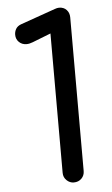

<svg xmlns="http://www.w3.org/2000/svg" viewBox="-55 -818 498 855"><g transform="rotate(-5 194.0 -390.5)"><path d="M240 0Q222 0 208 -13.5Q194 -27 194 -47V-670L112 -638Q97 -632 84 -632Q64 -632 50.5 -645Q37 -658 37 -678Q37 -692 44 -704Q51 -716 67 -722L223 -777Q228 -779 233 -780Q238 -781 242 -781Q263 -781 275.5 -767.5Q288 -754 288 -734V-47Q288 -27 274.5 -13.5Q261 0 240 0Z"/></g></svg>

Font: Comfortaa SemiBold
Style: Regular
Weight: 600
Designer: Johan Aakerlund
Foundry: Johan Aakerlund
Version: Version 3.104; ttfautohint (v1.8.1.43-b0c9)